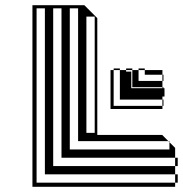

<svg xmlns="http://www.w3.org/2000/svg" viewBox="-20 -720 705 740"><path d="M105 0V-700H305L355 -650V-200H605L629 -176H633V-172L655 -150V-112H665V-80H655V-112H217V-688H185V-80H655V-48H665V-16H655V-48H153V-688H121V-16H655V0ZM345 -208V-656H313V-208ZM633 -144V-172L629 -176H281V-688H249V-144ZM610 -408H606V-432H538V-450H514V-456H538V-450H606V-432H610ZM490 -408H486V-384H490ZM610 -312H606V-336H442V-450H418V-456H442V-450H466V-444H486V-432H490V-450H466V-456H490V-450H514V-408H606V-384H610V-380H614V-348H606V-336H610ZM490 -408V-432H486V-408ZM486 -380H606V-384H486ZM406 -450H418V-312H606V-300H406Z"/></svg>

Font: Rubik Broken Fax
Style: Regular
Weight: 400
Designer: Hubert and Fischer, NaN
Foundry: Hubert and Fischer, NaN
Version: Version 2.201